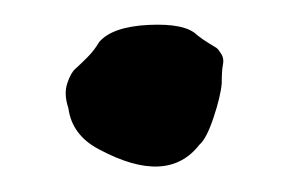

<svg xmlns="http://www.w3.org/2000/svg" viewBox="-20 -413 233 155"><path d="M139 -384.8Q143.8 -381 148.6 -378.1Q153.3 -375.2 154.8 -374.3Q156.2 -373.3 158.6 -369.5Q161 -365.7 160 -361Q159 -356.2 159 -345.7Q158.1 -335.2 152.4 -318.1Q146.7 -301 141 -296.2Q115.2 -262.9 60 -292.4Q38.1 -303.8 35.2 -325.7Q31.4 -337.1 34.3 -345.7Q37.1 -354.3 41 -357.6Q44.8 -361 50.5 -366.7Q56.2 -372.4 60 -379Q70.5 -391.4 100 -392.9Q129.5 -394.3 139 -384.8Z"/></svg>

Font: KAZYinfo
Style: Bold
Weight: 700
Designer: emmanuel didier
Foundry: emmanuel didier
Version: Version 001.000